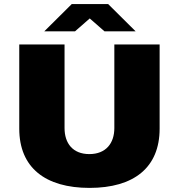

<svg xmlns="http://www.w3.org/2000/svg" viewBox="-20 -905 873 937"><path d="M196 -752H346L418 -815L490 -752H642L508 -885H330ZM417 12C633 12 759 -87 759 -277V-688H538V-280C538 -206 497 -153 416 -153C335 -153 295 -206 295 -280V-688H74V-277C74 -87 201 12 417 12Z"/></svg>

Font: Archivo Black
Style: Regular
Weight: 900
Designer: Hector Gatti
Foundry: Omnibus-Type
Version: Version 2.001